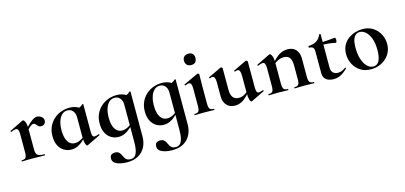

<svg xmlns="http://www.w3.org/2000/svg" viewBox="-74 -1129 4061 1926"><g transform="rotate(-15 1957.0 -166.0)"><path d="M161 -271 153 -284Q192 -329 219 -353Q246 -377 265 -386.5Q284 -396 299 -396Q320 -396 342.5 -380.5Q365 -365 365 -340Q365 -319 352.5 -305.5Q340 -292 318 -292Q297 -292 286.5 -303Q276 -314 267.5 -324.5Q259 -335 243 -335Q236 -335 227.5 -330.5Q219 -326 203.5 -312.5Q188 -299 161 -271ZM39 0Q36 0 36 -6Q36 -12 39 -12Q70 -12 81 -26.5Q92 -41 92 -81V-269Q92 -300 85 -314.5Q78 -329 61 -329Q52 -329 40 -325.5Q28 -322 13 -315Q9 -313 7 -319Q5 -325 7 -326L146 -394Q152 -396 153 -396Q164 -396 175 -372Q186 -348 186 -303V-81Q186 -55 194 -39.5Q202 -24 221.5 -18Q241 -12 275 -12Q279 -12 279 -6Q279 0 275 0Q248 0 213.5 -1Q179 -2 139 -2Q111 -2 85 -1Q59 0 39 0Z M549 13Q509 13 474.5 -7.5Q440 -28 419.5 -67.5Q399 -107 399 -164Q399 -220 418.5 -263Q438 -306 471.5 -336.5Q505 -367 547.5 -382.5Q590 -398 635 -398Q673 -398 704 -386.5Q735 -375 760 -352L687 -288Q687 -314 677.5 -334Q668 -354 650.5 -365.5Q633 -377 609 -377Q575 -377 551 -353.5Q527 -330 514.5 -290Q502 -250 502 -198Q502 -123 528 -81.5Q554 -40 600 -40Q620 -40 638.5 -46.5Q657 -53 674 -63.5Q691 -74 704 -84L712 -77Q691 -56 667 -35Q643 -14 614 -0.5Q585 13 549 13ZM714 14Q704 14 695.5 -11Q687 -36 687 -82V-359Q715 -366 734 -373Q753 -380 771 -398Q773 -400 777 -398.5Q781 -397 781 -394V-109Q781 -78 788 -66Q795 -54 809 -54Q816 -54 826.5 -57Q837 -60 850 -65Q854 -67 857 -61.5Q860 -56 857 -54L719 13Q717 14 714 14Z M1058 281Q995 281 951.5 262Q908 243 908 205Q908 176 924 165Q940 154 959 154Q985 154 998.5 164.5Q1012 175 1020 191Q1028 207 1036 223Q1044 239 1058.5 249.5Q1073 260 1100 260Q1121 260 1138.5 247Q1156 234 1166.5 198Q1177 162 1177 94V-359Q1205 -366 1224 -373Q1243 -380 1261 -398Q1263 -400 1267 -398.5Q1271 -397 1271 -394V70Q1271 131 1246.5 178.5Q1222 226 1175 253.5Q1128 281 1058 281ZM1039 13Q999 13 964.5 -7.5Q930 -28 909.5 -67.5Q889 -107 889 -164Q889 -220 908.5 -263Q928 -306 961.5 -336.5Q995 -367 1037.5 -382.5Q1080 -398 1125 -398Q1163 -398 1194 -386.5Q1225 -375 1250 -352L1177 -288Q1177 -314 1167.5 -334Q1158 -354 1140.5 -365.5Q1123 -377 1099 -377Q1065 -377 1041 -353.5Q1017 -330 1004.5 -290Q992 -250 992 -198Q992 -123 1018 -81.5Q1044 -40 1090 -40Q1110 -40 1128.5 -46.5Q1147 -53 1164 -63.5Q1181 -74 1194 -84L1202 -77Q1181 -56 1157 -35Q1133 -14 1104 -0.5Q1075 13 1039 13ZM1527 281Q1464 281 1420.5 262Q1377 243 1377 205Q1377 176 1393 165Q1409 154 1428 154Q1454 154 1467.5 164.5Q1481 175 1489 191Q1497 207 1505 223Q1513 239 1527.5 249.5Q1542 260 1569 260Q1590 260 1607.5 247Q1625 234 1635.5 198Q1646 162 1646 94V-359Q1674 -366 1693 -373Q1712 -380 1730 -398Q1732 -400 1736 -398.5Q1740 -397 1740 -394V70Q1740 131 1715.5 178.5Q1691 226 1644 253.5Q1597 281 1527 281ZM1508 13Q1468 13 1433.5 -7.5Q1399 -28 1378.5 -67.5Q1358 -107 1358 -164Q1358 -220 1377.5 -263Q1397 -306 1430.5 -336.5Q1464 -367 1506.5 -382.5Q1549 -398 1594 -398Q1632 -398 1663 -386.5Q1694 -375 1719 -352L1646 -288Q1646 -314 1636.5 -334Q1627 -354 1609.5 -365.5Q1592 -377 1568 -377Q1534 -377 1510 -353.5Q1486 -330 1473.5 -290Q1461 -250 1461 -198Q1461 -123 1487 -81.5Q1513 -40 1559 -40Q1579 -40 1597.5 -46.5Q1616 -53 1633 -63.5Q1650 -74 1663 -84L1671 -77Q1650 -56 1626 -35Q1602 -14 1573 -0.5Q1544 13 1508 13Z M1834 0Q1831 0 1831 -6Q1831 -12 1834 -12Q1865 -12 1876 -26.5Q1887 -41 1887 -81V-260Q1887 -293 1880.5 -308.5Q1874 -324 1857 -324Q1850 -324 1840.5 -321Q1831 -318 1820 -313Q1816 -312 1813.5 -318Q1811 -324 1814 -325L1965 -395Q1967 -396 1968 -396Q1973 -396 1978 -391Q1983 -386 1983 -382Q1983 -370 1982 -342Q1981 -314 1981 -262V-81Q1981 -41 1992.5 -26.5Q2004 -12 2035 -12Q2038 -12 2038 -6Q2038 0 2035 0Q2015 0 1989 -1Q1963 -2 1934 -2Q1906 -2 1880 -1Q1854 0 1834 0ZM1930 -495Q1902 -495 1885.5 -511Q1869 -527 1869 -556Q1869 -582 1885.5 -597.5Q1902 -613 1930 -613Q1958 -613 1973 -597.5Q1988 -582 1988 -556Q1988 -495 1930 -495Z M2250 12Q2195 12 2163.5 -23Q2132 -58 2132 -113V-260Q2132 -293 2124.5 -309Q2117 -325 2101 -325Q2090 -325 2076 -318Q2072 -317 2069.5 -323Q2067 -329 2070 -330L2204 -394Q2207 -395 2209 -395Q2214 -395 2219.5 -390.5Q2225 -386 2225 -382V-161Q2225 -107 2245.5 -80Q2266 -53 2308 -53Q2337 -53 2366 -69.5Q2395 -86 2412 -111L2418 -99Q2384 -50 2342 -19Q2300 12 2250 12ZM2486 -382V-116Q2486 -82 2492.5 -68Q2499 -54 2514 -54Q2521 -54 2531.5 -57Q2542 -60 2555 -65Q2559 -67 2562 -61.5Q2565 -56 2562 -54L2424 13Q2422 14 2419 14Q2409 14 2401 -11Q2393 -36 2393 -82V-260Q2393 -293 2385.5 -309Q2378 -325 2362 -325Q2351 -325 2336 -318Q2333 -317 2330.5 -323Q2328 -329 2331 -330L2465 -394Q2467 -395 2470 -395Q2475 -395 2480.5 -390.5Q2486 -386 2486 -382Z M2871 0Q2868 0 2868 -6Q2868 -12 2871 -12Q2902 -12 2913 -26.5Q2924 -41 2924 -81V-225Q2924 -279 2904.5 -305Q2885 -331 2843 -331Q2813 -331 2781.5 -316Q2750 -301 2731 -275L2726 -287Q2761 -337 2805 -367.5Q2849 -398 2901 -398Q2957 -398 2987.5 -363Q3018 -328 3018 -273V-81Q3018 -41 3029.5 -26.5Q3041 -12 3072 -12Q3075 -12 3075 -6Q3075 0 3072 0Q3052 0 3026 -1Q3000 -2 2971 -2Q2943 -2 2917 -1Q2891 0 2871 0ZM2602 0Q2599 0 2599 -6Q2599 -12 2602 -12Q2633 -12 2644 -26.5Q2655 -41 2655 -81V-269Q2655 -300 2648 -314.5Q2641 -329 2624 -329Q2615 -329 2603 -325.5Q2591 -322 2576 -315Q2572 -313 2570 -319Q2568 -325 2570 -326L2709 -394Q2715 -396 2716 -396Q2727 -396 2738 -372Q2749 -348 2749 -303V-81Q2749 -41 2760.5 -26.5Q2772 -12 2803 -12Q2806 -12 2806 -6Q2806 0 2803 0Q2783 0 2757 -1Q2731 -2 2702 -2Q2674 -2 2648 -1Q2622 0 2602 0Z M3273 12Q3249 12 3224.5 4Q3200 -4 3183.5 -24Q3167 -44 3167 -80V-302Q3167 -323 3162 -335Q3157 -347 3146 -352Q3135 -357 3116 -357Q3112 -357 3112 -366Q3112 -375 3116 -375Q3167 -377 3199 -397.5Q3231 -418 3247 -458Q3249 -462 3255.5 -462Q3262 -462 3262 -458V-113Q3262 -73 3282.5 -56Q3303 -39 3333 -39Q3356 -39 3376.5 -48.5Q3397 -58 3411 -69Q3414 -72 3418.5 -67.5Q3423 -63 3419 -60Q3382 -23 3347.5 -5.5Q3313 12 3273 12ZM3388 -335Q3347 -344 3308.5 -347.5Q3270 -351 3227 -351V-377Q3268 -377 3307.5 -380Q3347 -383 3392 -387Q3394 -387 3396.5 -379.5Q3399 -372 3399 -363Q3399 -353 3395.5 -343.5Q3392 -334 3388 -335Z M3662 13Q3599 13 3553 -16Q3507 -45 3482 -93.5Q3457 -142 3457 -198Q3457 -250 3477 -288Q3497 -326 3530 -350.5Q3563 -375 3602 -387Q3641 -399 3679 -399Q3743 -399 3788.5 -369Q3834 -339 3858 -292Q3882 -245 3882 -192Q3882 -131 3851.5 -84.5Q3821 -38 3771 -12.5Q3721 13 3662 13ZM3692 -8Q3732 -8 3752 -47Q3772 -86 3772 -157Q3772 -230 3753.5 -279Q3735 -328 3706 -353Q3677 -378 3645 -378Q3606 -378 3585.5 -343Q3565 -308 3565 -235Q3565 -167 3582 -115.5Q3599 -64 3628 -36Q3657 -8 3692 -8Z"/></g></svg>

Font: Cormorant Infant Light
Style: Regular
Weight: 300
Designer: Christian Thalmann (Catharsis Fonts)
Foundry: Catharsis Fonts
Version: Version 4.001